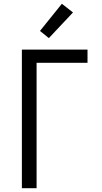

<svg xmlns="http://www.w3.org/2000/svg" viewBox="-20 -998 540 1018"><path d="M96 0V-735H444V-665H174V0ZM239 -796 192 -834 308 -978 367 -932Z"/></svg>

Font: Iosevka srxl
Style: Regular
Weight: 400
Monospace: yes
Designer: Belleve Invis
Foundry: Belleve Invis
Version: Version 33.0.1; ttfautohint (v1.8.3)